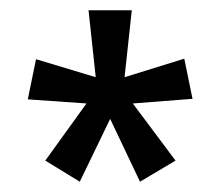

<svg xmlns="http://www.w3.org/2000/svg" viewBox="-20 -781 428 373"><path d="M236 -761 222 -631 338 -667 354 -589 238 -580 321 -469 252 -428 194 -550 135 -428 68 -469 148 -580 34 -588 50 -666 166 -631 152 -761Z"/></svg>

Font: Noto Sans Display Condensed
Style: Regular
Weight: 400
Width: 3
Designer: Monotype Design Team
Foundry: Monotype Imaging Inc.
Version: Version 1.900